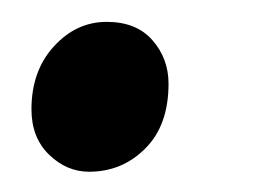

<svg xmlns="http://www.w3.org/2000/svg" viewBox="-20 -150 240 180"><path d="M9.5 -47.5Q9.5 -83.5 30.5 -106.5Q51.5 -129.5 80 -129.5Q108 -129.5 123 -112.2Q138 -95 138 -71.5Q138 -32.5 116.2 -10.8Q94.5 11 63.5 11Q42.5 11 26 -5Q9.5 -21 9.5 -47.5Z"/></svg>

Font: Merriweather 144pt
Style: Bold Italic
Weight: 700
Italic angle: -7.8°
Version: Version 2.101